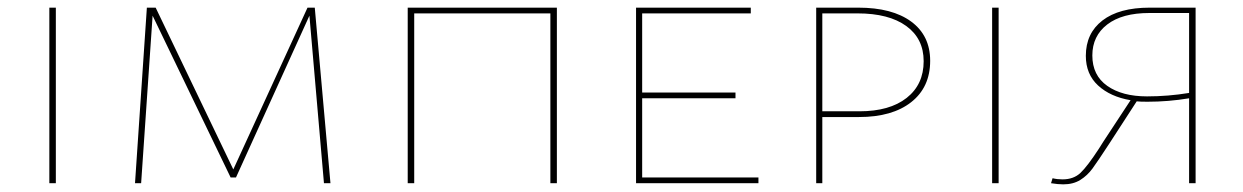

<svg xmlns="http://www.w3.org/2000/svg" viewBox="-20 -479 3250 502"><path d="M109 -459H126V0H109Z M827 0 789 -438 597 -15H583L379 -438L349 0H333L364 -459H387L590 -36L784 -459H803L844 0Z M1436 0H1419V-444H1063V0H1046V-459H1436Z M1963 -15V0H1643V-459H1943V-444H1659V-237H1903V-222H1659V-15Z M2412 -320Q2412 -251 2362.5 -212Q2313 -173 2226 -173H2130V0H2114V-459H2224Q2313 -459 2362.5 -422.5Q2412 -386 2412 -320ZM2395 -319Q2395 -378 2349.5 -411Q2304 -444 2222 -444H2130V-188H2227Q2306 -188 2350.5 -223Q2395 -258 2395 -319Z M2574 -459H2591V0H2574Z M3106 -459V0H3089V-222Q3035 -213 2980 -213Q2961 -213 2952 -214L2880 -103Q2850 -57 2836.5 -38.5Q2823 -20 2804.5 -8.5Q2786 3 2760 3Q2746 3 2728 0L2732 -13Q2744 -10 2758 -10Q2787 -10 2805 -27Q2823 -44 2853 -90Q2856 -95 2859 -99.5Q2862 -104 2865 -109L2936 -217Q2883 -226 2851 -255.5Q2819 -285 2819 -333Q2819 -392 2862.5 -425.5Q2906 -459 2986 -459ZM3089 -236V-445H2985Q2914 -445 2875 -415Q2836 -385 2836 -334Q2836 -282 2875 -254.5Q2914 -227 2979 -227Q3034 -227 3089 -236Z"/></svg>

Font: Ysabeau SC Thin
Style: Regular
Weight: 200
Designer: Christian Thalmann (Catharsis Fonts)
Version: Version 0.003